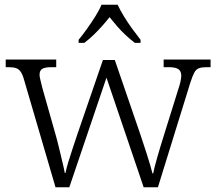

<svg xmlns="http://www.w3.org/2000/svg" viewBox="-20 -786 906 806"><path d="M81 -451Q75 -473 67 -484.5Q59 -496 47.5 -500Q36 -504 16 -504H4V-536H216V-504H196Q169 -504 157.5 -497Q146 -490 146 -472Q146 -464 150.5 -446.5Q155 -429 158 -416L213 -222Q220 -198 227.5 -166.5Q235 -135 242 -106Q249 -77 252 -60H255Q258 -77 266.5 -105Q275 -133 285.5 -164.5Q296 -196 304 -220L412 -534H462L566 -231Q572 -213 580 -189Q588 -165 596 -140Q604 -115 610.5 -93Q617 -71 620 -58H623Q628 -83 640 -125Q652 -167 669 -221L728 -410Q734 -427 737.5 -443Q741 -459 741 -468Q741 -487 729 -495.5Q717 -504 688 -504H667V-536H864V-504H847Q827 -504 815 -499.5Q803 -495 795.5 -481Q788 -467 779 -439L643 0H583L427 -460L271 0H213ZM310 -619Q326 -638 344.5 -664Q363 -690 380 -717Q397 -744 406 -766H474Q484 -744 500.5 -717Q517 -690 536 -664Q555 -638 570 -619V-606H546Q524 -623 505.5 -640.5Q487 -658 471 -676.5Q455 -695 440 -714Q425 -695 408.5 -676.5Q392 -658 374 -640.5Q356 -623 334 -606H310Z"/></svg>

Font: Noto Serif Kannada Light
Style: Regular
Weight: 300
Version: Version 2.003